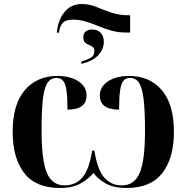

<svg xmlns="http://www.w3.org/2000/svg" viewBox="-20 -926 929 956"><path d="M263 -763Q268 -825 300.5 -865.5Q333 -906 388 -906Q424 -906 458.5 -892Q493 -878 532 -864Q571 -850 621 -850H628V-764H608Q568 -764 534.5 -773.5Q501 -783 470 -796Q439 -809 408 -818.5Q377 -828 343 -828Q306 -828 292.5 -812Q279 -796 275 -773L273 -763ZM385 -619Q411 -627 430.5 -637.5Q450 -648 450 -672Q450 -686 441.5 -692.5Q433 -699 422 -703Q411 -707 403 -715Q395 -723 395 -740Q395 -761 407.5 -770Q420 -779 439 -779Q465 -779 481 -763Q497 -747 497 -717Q497 -683 471 -653Q445 -623 385 -608ZM278 10Q158 10 100.5 -64.5Q43 -139 43 -270Q43 -406 103.5 -477Q164 -548 267 -548Q305 -548 338 -537Q371 -526 391 -504Q411 -482 411 -451Q411 -380 316 -380Q316 -441 311 -475.5Q306 -510 294 -524Q282 -538 262 -538Q233 -538 216.5 -513.5Q200 -489 193.5 -432Q187 -375 187 -276Q187 -127 213.5 -65Q240 -3 302 -3Q356 -3 390 -42Q424 -81 439 -176H450Q465 -81 499 -42Q533 -3 587 -3Q649 -3 675.5 -65Q702 -127 702 -275Q702 -376 695 -433Q688 -490 672 -514Q656 -538 627 -538Q606 -538 594.5 -524Q583 -510 578 -475.5Q573 -441 573 -380Q477 -380 477 -451Q477 -482 497.5 -504Q518 -526 550.5 -537Q583 -548 622 -548Q725 -548 785.5 -477.5Q846 -407 846 -270Q846 -138 788 -64Q730 10 611 10Q546 10 506.5 -12.5Q467 -35 445 -65Q421 -35 381.5 -12.5Q342 10 278 10Z"/></svg>

Font: Noto Serif Display SemiCondensed
Style: Bold
Weight: 700
Width: 4
Designer: Monotype Design Team
Foundry: Monotype Imaging Inc.
Version: Version 2.009